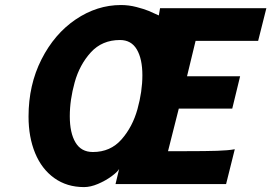

<svg xmlns="http://www.w3.org/2000/svg" viewBox="-20 -743 1095 775"><path d="M1022 -578.1H769.5L734.9 -435.1H949.2L917.5 -304.7H701.7L658.2 -132.8H730.5Q812 -132.8 856.4 -134.3Q900.9 -135.7 927.7 -140.6L892.6 0H446.3L460.9 -61Q454.6 -49.3 430.4 -31.5Q406.2 -13.7 375.7 -0.7Q345.2 12.2 319.3 12.2Q250 12.2 199.2 -24.2Q148.4 -60.5 121.8 -125Q95.2 -189.5 95.2 -272.5Q95.2 -400.4 147.5 -503.4Q199.7 -606.4 285.6 -664.6Q371.6 -722.7 468.3 -722.7Q500 -722.7 531 -714.6Q562 -706.5 579.6 -699.2Q597.2 -691.9 621.1 -680.7L626 -710H1055.2ZM554.7 -439Q554.7 -505.4 532.2 -543.5Q509.8 -581.5 464.4 -581.5Q392.1 -581.5 346.7 -531.7Q301.3 -481.9 281.5 -410.9Q261.7 -339.8 261.7 -273.9Q261.7 -206.5 284.7 -168Q307.6 -129.4 355 -129.4Q425.8 -129.4 470.5 -180.2Q515.1 -231 534.9 -302.5Q554.7 -374 554.7 -439Z"/></svg>

Font: Lesson One Extra
Style: Italic
Weight: 800
Italic angle: -14°
Designer: But Ko, Victor Gaultney, Annie Olsen, Julie Remington, Don Collingsworth, Eric Hays, Becca Hirsbrunner
Version: Version 1.100